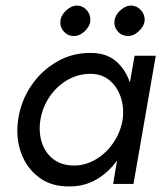

<svg xmlns="http://www.w3.org/2000/svg" viewBox="-20 -660 593 689"><path d="M391 -586Q393 -606 412.5 -623.5Q432 -641 453 -640Q474 -638 487.5 -621.5Q501 -605 499 -584Q496 -564 476.5 -546.5Q457 -529 436 -531Q415 -532 401.5 -548.5Q388 -565 391 -586ZM197 -586Q199 -606 218.5 -623.5Q238 -641 259 -640Q280 -638 293 -621.5Q306 -605 304 -584Q302 -564 282.5 -546.5Q263 -529 242 -531Q221 -532 207.5 -548.5Q194 -565 197 -586ZM45 -230Q55 -298 92 -352.5Q129 -407 185 -439Q241 -471 306 -470Q362 -470 396.5 -440Q431 -410 446 -364L463 -460H539L459 0H386L400 -84Q369 -41 326 -16Q283 9 230 9Q165 10 120.5 -23Q76 -56 56 -110.5Q36 -165 45 -230ZM125 -230Q118 -185 130.5 -147.5Q143 -110 172.5 -88Q202 -66 246 -66Q286 -66 323 -87.5Q360 -109 386 -146.5Q412 -184 420 -230Q426 -274 413.5 -311Q401 -348 374 -371Q347 -394 308 -395Q263 -396 224 -374Q185 -352 159 -314.5Q133 -277 125 -230Z"/></svg>

Font: Jost*
Style: Italic
Weight: 400
Italic angle: -10°
Version: Version 3.7